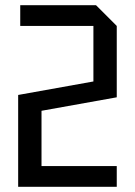

<svg xmlns="http://www.w3.org/2000/svg" viewBox="-20 -720 520 740"><path d="M430 -80V0H50V-354L340 -406V-620H58V-700H350L430 -620V-345L140 -293V-80Z"/></svg>

Font: Tektur SemiCondensed
Style: Regular
Weight: 400
Width: 4
Designer: Adam Jagosz
Foundry: Adam Jagosz
Version: Version 1.005;gftools[0.9.30]